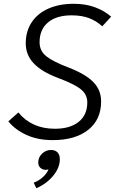

<svg xmlns="http://www.w3.org/2000/svg" viewBox="-20 -730 614 1014"><path d="M24 -89 77 -136Q148 -50 270 -50Q350 -50 395.5 -86.5Q441 -123 441 -189Q441 -231 407 -258.5Q373 -286 285 -319Q200 -351 158 -395.5Q116 -440 116 -501Q116 -565 147.5 -612.5Q179 -660 236.5 -685Q294 -710 369 -710Q432 -710 482 -691.5Q532 -673 567 -642L520 -591Q490 -619 451 -634Q412 -649 358 -649Q278 -649 233.5 -611.5Q189 -574 189 -507Q189 -461 225 -432.5Q261 -404 343 -373Q431 -339 472.5 -297Q514 -255 514 -194Q514 -98 445.5 -44Q377 10 259 10Q179 10 119.5 -17.5Q60 -45 24 -89ZM158 235Q188 223 208 204Q228 185 236 165Q228 167 223 167Q205 167 193.5 156.5Q182 146 182 128Q182 101 202 81.5Q222 62 249 62Q272 62 284 75Q296 88 296 111Q296 155 261.5 197.5Q227 240 172 264Z"/></svg>

Font: Niramit Light
Style: Italic
Weight: 300
Italic angle: -10°
Designer: Katatrad Aksorn Co.,Ltd.
Foundry: Cadson Demak Co.,Ltd.
Version: Version 1.000; ttfautohint (v1.6)